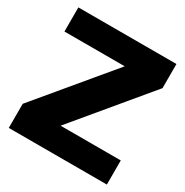

<svg xmlns="http://www.w3.org/2000/svg" viewBox="-161 -833 933 966"><g transform="rotate(30 305.0 -350.0)"><path d="M20 0V-140.1L370.1 -560.1H20V-700.2H589.8V-560.1L240.2 -140.1H589.8V0Z"/></g></svg>

Font: Russo One
Style: Regular
Weight: 400
Designer: Jovanny lemonad
Foundry: Jovanny Lemonad
Version: Version 1.000